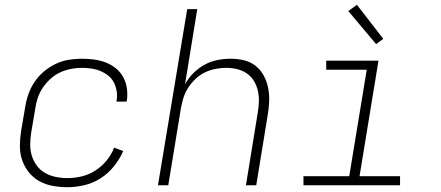

<svg xmlns="http://www.w3.org/2000/svg" viewBox="-20 -773 1840 801"><path d="M261 8Q230 8 200 2.5Q170 -3 144.5 -17Q119 -31 100.5 -54Q82 -77 72.5 -105Q63 -133 63 -163.5Q63 -194 68 -226L85 -326Q89 -353 98.5 -380Q108 -407 124 -431Q140 -455 163 -474.5Q186 -494 212.5 -506.5Q239 -519 266.5 -523.5Q294 -528 321 -528Q348 -528 373.5 -524.5Q399 -521 422 -512Q445 -503 464 -487.5Q483 -472 494.5 -450.5Q506 -429 509.5 -403.5Q513 -378 509 -352Q509 -351 508.5 -350Q508 -349 508 -349H466Q466 -349 466 -349.5Q466 -350 466 -351Q470 -371 467 -391Q464 -411 455.5 -428Q447 -445 432 -457Q417 -469 399.5 -476.5Q382 -484 362 -487Q342 -490 321 -490Q299 -490 276 -485.5Q253 -481 231 -471Q209 -461 190.5 -444Q172 -427 158.5 -407Q145 -387 137.5 -364.5Q130 -342 127 -319L110 -219Q106 -194 106 -169.5Q106 -145 113 -122.5Q120 -100 134 -81.5Q148 -63 168 -51.5Q188 -40 212 -35Q236 -30 261 -30Q290 -30 320 -37Q350 -44 377 -61Q404 -78 424.5 -103Q445 -128 456 -157L494 -143Q480 -110 455.5 -79.5Q431 -49 399.5 -29Q368 -9 332 -0.5Q296 8 261 8Z M639 0 761 -735H803L752 -422Q766 -447 787 -468Q808 -489 833.5 -503Q859 -517 887 -522.5Q915 -528 942 -528Q971 -528 998 -521.5Q1025 -515 1046 -498.5Q1067 -482 1080 -458Q1093 -434 1098.5 -407Q1104 -380 1103 -351.5Q1102 -323 1097 -294L1049 0H1006L1055 -301Q1059 -324 1060 -347.5Q1061 -371 1056 -393.5Q1051 -416 1039.5 -435Q1028 -454 1010 -466.5Q992 -479 969.5 -484.5Q947 -490 923 -490Q901 -490 878.5 -485.5Q856 -481 835 -471Q814 -461 796.5 -444.5Q779 -428 766 -408.5Q753 -389 746 -367Q739 -345 735 -323L682 0Z M1246 0V-38H1437L1510 -482H1341V-520H1559L1480 -38H1649V0ZM1549 -589 1433 -727 1469 -753 1579 -611Z"/></svg>

Font: Iosevka SS04 XLt Ex
Style: Italic
Weight: 200
Width: 7
Italic angle: -9°
Monospace: yes
Designer: Belleve Invis
Foundry: Belleve Invis
Version: Version 19.0.0; ttfautohint (v1.8.4)